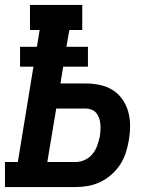

<svg xmlns="http://www.w3.org/2000/svg" viewBox="-24 -755 644 775"><path d="M-4 0V-101H48L111 -486H57V-566H125L136 -634H97V-735H308V-634H256L244 -566H331V-486H231L220 -418H322Q351 -418 379.5 -412Q408 -406 431 -391.5Q454 -377 470 -354Q486 -331 493.5 -304.5Q501 -278 501 -248Q501 -218 496 -189Q492 -164 484 -139Q476 -114 461.5 -91.5Q447 -69 426 -50.5Q405 -32 381 -20.5Q357 -9 331.5 -4.5Q306 0 281 0ZM281 -101Q300 -101 318.5 -109.5Q337 -118 349.5 -133.5Q362 -149 368.5 -167.5Q375 -186 379 -205Q381 -217 381.5 -230Q382 -243 381 -255Q380 -267 376 -278.5Q372 -290 364.5 -299Q357 -308 345.5 -312.5Q334 -317 322 -317H203L167 -101Z"/></svg>

Font: Iosevka Slab Extended
Style: Bold Italic
Weight: 700
Width: 7
Italic angle: -9°
Monospace: yes
Designer: Belleve Invis
Foundry: Belleve Invis
Version: Version 11.1.0; ttfautohint (v1.8.3)